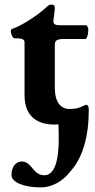

<svg xmlns="http://www.w3.org/2000/svg" viewBox="-20 -529 415 837"><path d="M158 288C203 288 252 264 287 218C340 160 367 66 367 -47V-52C367 -63 363 -72 357 -72C354 -72 352 -71 349 -70C335 -64 321 -54 283 -54C246 -54 219 -82 219 -146V-334C219 -353 229 -359 259 -359H352C359 -359 365 -380 365 -399C365 -407 360 -419 356 -419H237C222 -419 211 -424 213 -439L219 -489C220 -506 215 -509 203 -509C193 -509 187 -502 176 -492C145 -464 78 -418 33 -403C28 -401 27 -397 27 -394C27 -382 35 -362 43 -362H57C78 -361 87 -356 87 -344V-114C87 -31 132 14 219 14C225 14 230 13 235 13L236 62C238 177 216 235 173 235C145 235 130 215 116 198C105 185 93 175 75 175C48 175 30 199 30 234C30 265 83 288 158 288Z"/></svg>

Font: EB Garamond
Style: Bold
Weight: 700
Designer: Georg Duffner and Octavio Pardo
Foundry: Georg Duffner
Version: Version 1.000;PS 001.000;hotconv 1.0.88;makeotf.lib2.5.64775